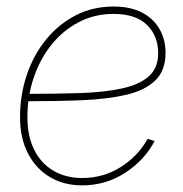

<svg xmlns="http://www.w3.org/2000/svg" viewBox="-20 -557 557 585"><path d="M230.5 7.8Q173.8 7.8 131.1 -18.1Q88.4 -43.9 64.7 -90.6Q41 -137.2 41 -199.7Q41 -268.1 61.8 -329.1Q82.5 -390.1 120.6 -436.8Q158.7 -483.4 210.7 -510.3Q262.7 -537.1 325.7 -537.1Q377.9 -537.1 413.1 -518.6Q448.2 -500 466.3 -468Q484.4 -436 484.4 -396Q484.4 -341.8 453.1 -311.8Q421.9 -281.7 365.2 -268.3Q308.6 -254.9 230.5 -251.7Q152.3 -248.5 58.1 -248.5V-271Q149.4 -271 223.6 -273.4Q297.9 -275.9 351.1 -287.4Q404.3 -298.8 433.1 -324.2Q461.9 -349.6 461.9 -395Q461.9 -447.8 427.7 -481.2Q393.6 -514.6 325.7 -514.6Q268.1 -514.6 220 -489.5Q171.9 -464.4 137 -420.9Q102.1 -377.4 82.8 -320.6Q63.5 -263.7 63.5 -199.7Q63.5 -143.1 83.7 -101.6Q104 -60.1 141.8 -37.4Q179.7 -14.6 230.5 -14.6Q294.9 -14.6 347.7 -47.9Q400.4 -81.1 429.7 -133.8L451.2 -127.4Q420.4 -68.8 361.3 -30.5Q302.2 7.8 230.5 7.8Z"/></svg>

Font: Inter 24pt Thin
Style: Italic
Weight: 250
Italic angle: -9.3988°
Version: Version 4.001;git-66647c0bb